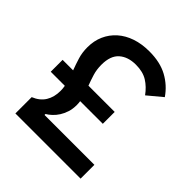

<svg xmlns="http://www.w3.org/2000/svg" viewBox="-191 -846 983 983"><g transform="rotate(45 300.0 -355.0)"><path d="M72 0V-118Q114 -135 134 -167.5Q154 -200 154 -245Q154 -262 151 -279H49V-365H125Q113 -397 103 -429.5Q93 -462 93 -501Q93 -547 110 -585.5Q127 -624 158.5 -652Q190 -680 234 -695Q278 -710 333 -710Q411 -710 465 -680.5Q519 -651 554 -600L476 -535Q450 -571 416.5 -592Q383 -613 332 -613Q275 -613 241 -583Q207 -553 207 -488Q207 -453 216 -423.5Q225 -394 236 -365H426V-279H262Q263 -272 263.5 -266Q264 -260 264 -253Q264 -224 256.5 -201Q249 -178 237.5 -160Q226 -142 211.5 -128.5Q197 -115 183 -107V-100H544V0Z"/></g></svg>

Font: IBM Plaex Mono Medium
Style: Regular
Weight: 500
Designer: Mike Abbink, Paul van der Laan, Pieter van Rosmalen
Foundry: Bold Monday
Version: Version 2.003